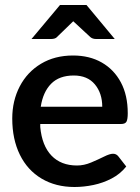

<svg xmlns="http://www.w3.org/2000/svg" viewBox="-20 -741 559 768"><path d="M278 7Q203 7 146.5 -26.5Q90 -60 59.5 -122Q29 -184 29 -267Q29 -338 59 -395.5Q89 -453 144 -486Q199 -519 272 -519Q338 -519 387 -491Q436 -463 463.5 -411.5Q491 -360 491 -288Q491 -264 486 -254.5Q481 -245 464 -245H141Q141 -242 141 -239Q141 -236 141 -233Q148 -158 186 -118.5Q224 -79 288 -79Q316 -79 344.5 -91Q373 -103 396 -114.5Q419 -126 432 -126Q445 -126 453 -116L485 -75Q461 -45 426.5 -27Q392 -9 353.5 -1Q315 7 278 7ZM143 -314H389Q389 -368 359.5 -403.5Q330 -439 275 -439Q217 -439 184.5 -406Q152 -373 143 -314ZM106 -585 220 -721H326L439 -585H364Q350 -585 341 -593L273 -656L208 -593Q205 -589 198.5 -587Q192 -585 185 -585Z"/></svg>

Font: Aleo SemiBold
Style: Regular
Weight: 600
Designer: Alessio Laiso
Foundry: Alessio Laiso
Version: Version 2.001;gftools[0.9.29]